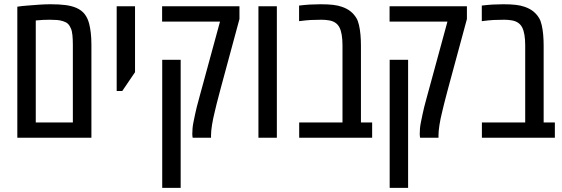

<svg xmlns="http://www.w3.org/2000/svg" viewBox="-20 -660 2694 920"><path d="M63 0V-627.9Q72.3 -629.4 84.7 -630.9Q97.2 -632.3 111.3 -633.3Q143.1 -636.2 171.6 -637.9Q200.2 -639.6 222.2 -639.6Q264.6 -639.6 294.2 -635.7Q323.7 -631.8 346.2 -622.1Q371.6 -610.8 386 -592Q400.4 -573.2 407.2 -546.4Q412.1 -527.8 415 -502.7Q418 -477.5 418 -444.8V0ZM151.4 -73.2H329.1V-445.3Q329.1 -470.7 327.1 -491Q325.2 -511.2 319.8 -523.4Q314 -537.6 305.7 -545.7Q297.4 -553.7 283.2 -558.1Q268.6 -563 253.7 -564.2Q238.8 -565.4 218.3 -565.4Q202.6 -565.4 187 -564.7Q171.4 -564 151.4 -562Z M539.1 -224.1V-629.9H627V-314L565.9 -224.1Z M903.3 0Q903.3 -1.5 902.3 -5.1Q901.4 -8.8 901.4 -16.6Q901.4 -31.7 902.6 -45.4Q903.8 -59.1 907.2 -75.7Q915.5 -117.2 923.1 -148.2Q930.7 -179.2 939 -207.5Q947.3 -235.8 955.6 -268.1L1034.2 -556.6H756.8V-629.9H1127.4V-568.8L1038.6 -240.7Q1032.7 -218.8 1027.6 -199Q1022.5 -179.2 1017.8 -161.4Q1013.2 -143.6 1009.8 -127.9Q1004.9 -108.9 1001.5 -92Q998 -75.2 995.8 -61Q993.7 -46.9 992.4 -34.7Q991.2 -22.5 991.2 -12.7V0ZM757.3 240.2V-373.5H845.7V240.2Z M1218.3 0V-629.9H1306.6V0Z M1413.6 0V-73.2H1621.1V-442.4Q1621.1 -500 1606.7 -528.3Q1592.3 -556.6 1556.2 -562.5Q1548.3 -564 1538.8 -564.7Q1529.3 -565.4 1520.5 -565.4Q1489.7 -565.4 1468.5 -564.2Q1447.3 -563 1413.1 -558.6V-633.3Q1440.4 -636.7 1465.6 -638.2Q1490.7 -639.6 1515.6 -639.6Q1552.2 -639.6 1576.4 -636.7Q1600.6 -633.8 1618.2 -627.4Q1642.6 -619.1 1659.7 -605.5Q1676.8 -591.8 1688 -572.8Q1695.3 -561 1700.2 -539.8Q1705.1 -518.6 1707.3 -493.2Q1709.5 -467.8 1709.5 -441.9V-73.2H1763.2V0Z M1993.2 0Q1993.2 -1.5 1992.2 -5.1Q1991.2 -8.8 1991.2 -16.6Q1991.2 -31.7 1992.4 -45.4Q1993.7 -59.1 1997.1 -75.7Q2005.4 -117.2 2012.9 -148.2Q2020.5 -179.2 2028.8 -207.5Q2037.1 -235.8 2045.4 -268.1L2124 -556.6H1846.7V-629.9H2217.3V-568.8L2128.4 -240.7Q2122.6 -218.8 2117.4 -199Q2112.3 -179.2 2107.7 -161.4Q2103 -143.6 2099.6 -127.9Q2094.7 -108.9 2091.3 -92Q2087.9 -75.2 2085.7 -61Q2083.5 -46.9 2082.3 -34.7Q2081.1 -22.5 2081.1 -12.7V0ZM1847.2 240.2V-373.5H1935.5V240.2Z M2289.1 0V-73.2H2496.6V-442.4Q2496.6 -500 2482.2 -528.3Q2467.8 -556.6 2431.6 -562.5Q2423.8 -564 2414.3 -564.7Q2404.8 -565.4 2396 -565.4Q2365.2 -565.4 2344 -564.2Q2322.8 -563 2288.6 -558.6V-633.3Q2315.9 -636.7 2341.1 -638.2Q2366.2 -639.6 2391.1 -639.6Q2427.7 -639.6 2451.9 -636.7Q2476.1 -633.8 2493.7 -627.4Q2518.1 -619.1 2535.2 -605.5Q2552.2 -591.8 2563.5 -572.8Q2570.8 -561 2575.7 -539.8Q2580.6 -518.6 2582.8 -493.2Q2585 -467.8 2585 -441.9V-73.2H2638.7V0Z"/></svg>

Font: Open Sans Condensed Medium
Style: Regular
Weight: 500
Width: 3
Designer: Monotype Design Team
Foundry: Monotype Imaging Inc.
Version: Version 3.000